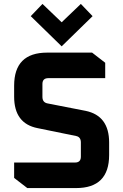

<svg xmlns="http://www.w3.org/2000/svg" viewBox="-20 -958 628 978"><path d="M52 -51.7V-130.1H362.1Q391.9 -130.1 391.9 -159.9V-232.4Q391.9 -260.7 367 -265.3L172 -305.2Q52 -328.5 52 -465.8V-521.6Q52 -690 220.4 -690H449.1L515.9 -638.3V-559.9H226.1Q196.1 -559.9 196.1 -530.1V-464.7Q196.1 -436.9 220.9 -431.5L415.9 -393.4Q535.9 -368.6 535.9 -232.1V-168.4Q535.9 0 367.5 0H119.1ZM136.6 -875.7 196.4 -938 294.1 -844.5 391.8 -938 451.6 -875.7 294.1 -722Z"/></svg>

Font: Oxanium ExtraLight
Style: Regular
Weight: 200
Designer: Severin Meyer
Version: Version 2.000